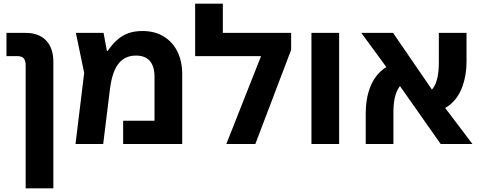

<svg xmlns="http://www.w3.org/2000/svg" viewBox="-20 -780 2619 1040"><path d="M119 240V-425Q119 -451 109 -463.5Q99 -476 73 -476H15V-602H117Q190 -602 229.5 -561Q269 -520 269 -444V240Z M752 -612Q818 -612 866 -583Q914 -554 940.5 -501.5Q967 -449 967 -377V0H647V-126H817V-363Q817 -421 791.5 -450Q766 -479 716 -479Q676 -479 647.5 -459.5Q619 -440 601.5 -401Q584 -362 576 -301L539 0H389L436 -385L391 -602H541L559 -504H563Q574 -520 589.5 -538.5Q605 -557 627 -574Q649 -591 679.5 -601.5Q710 -612 752 -612Z M1187 -602H1557V-510L1363 0H1206L1394 -476H1037V-760H1187Z M1667 0V-602H1817V0Z M2367 0 2107 -370 1937 -602H2109L2353 -246L2539 0ZM1961 0V-168Q1961 -244 1984.5 -306Q2008 -368 2055.5 -405Q2103 -442 2173 -442L2218 -348Q2183 -348 2159 -327Q2135 -306 2123 -267.5Q2111 -229 2111 -174V0ZM2302 -175 2252 -267Q2290 -267 2313 -288Q2336 -309 2346.5 -347.5Q2357 -386 2357 -440V-602H2507V-446Q2507 -372 2484.5 -310.5Q2462 -249 2416.5 -212Q2371 -175 2302 -175Z"/></svg>

Font: Noto Sans
Style: Bold
Weight: 700
Designer: Monotype Design Team
Foundry: Monotype Imaging Inc.
Version: Version 2.000;GOOG;noto-source:20170915:90ef993387c0; ttfaut